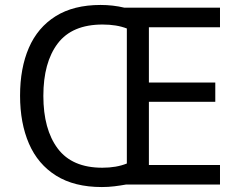

<svg xmlns="http://www.w3.org/2000/svg" viewBox="-20 -745 968 775"><path d="M386 -725Q436 -725 482 -714H868V-635H581V-412H849V-334H581V-79H868V0H488Q466 4 441.5 7Q417 10 391 10Q280 10 206.5 -36Q133 -82 97 -165Q61 -248 61 -359Q61 -470 96.5 -552Q132 -634 204.5 -679.5Q277 -725 386 -725ZM394 -646Q271 -646 213 -569.5Q155 -493 155 -358Q155 -223 213 -145.5Q271 -68 393 -68Q450 -68 492 -85V-630Q451 -646 394 -646Z"/></svg>

Font: Noto Sans IKEA
Style: Regular
Weight: 400
Designer: Monotype Design Team
Foundry: Monotype Imaging Inc.
Version: Version 2.001